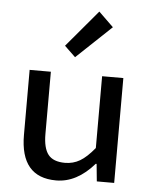

<svg xmlns="http://www.w3.org/2000/svg" viewBox="-55 -833 711 892"><g transform="rotate(5 300.0 -387.5)"><path d="M240 12Q73 12 73 -186V-489H172V-199Q172 -133 195.5 -103Q219 -73 274 -73Q312 -73 343.5 -91.5Q375 -110 411 -154V-489H510V0H429L421 -81H417Q336 12 240 12ZM278 -566 227 -615 372 -787 441 -720Z"/></g></svg>

Font: TypoPRO Source Code Pro
Style: Regular
Weight: 500
Monospace: yes
Designer: Paul D. Hunt, Teo Tuominen
Foundry: Adobe Systems Incorporated
Version: Version 2.010;PS 1.0;hotconv 1.0.84;makeotf.lib2.5.63406